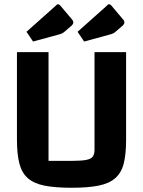

<svg xmlns="http://www.w3.org/2000/svg" viewBox="-20 -871 676 906"><path d="M318 15Q240 15 190 5Q140 -5 111.5 -30Q83 -55 71.5 -99Q60 -143 60 -211V-625H209V-112H322Q364 -112 387 -116.5Q410 -121 418 -132.5Q426 -144 426 -165V-625H575V-211Q575 -144 564 -100Q553 -56 524 -30.5Q495 -5 445 5Q395 15 318 15ZM377 -675 346 -721 483 -843Q489 -851 495 -851Q497 -851 500 -849.5Q503 -848 507 -843L561 -779Q564 -776 565.5 -772Q567 -768 567 -765Q567 -762 565.5 -759Q564 -756 561 -752L525 -721Q522 -718 516 -714.5Q510 -711 498 -708ZM136 -675 105 -721 242 -843Q249 -851 253 -851Q256 -851 259 -849.5Q262 -848 266 -843L320 -779Q323 -776 324.5 -772Q326 -768 326 -765Q326 -762 324.5 -759Q323 -756 320 -752L284 -721Q281 -718 275 -714.5Q269 -711 257 -708Z"/></svg>

Font: Changa SemiBold
Style: Regular
Weight: 600
Designer: Eduardo Rodriguez Tunni
Foundry: Eduardo Rodriguez Tunni
Version: Version 3.002; ttfautohint (v1.8.2)